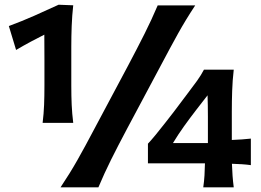

<svg xmlns="http://www.w3.org/2000/svg" viewBox="-20 -807 1123 827"><path d="M163.6 -277.8Q168.5 -317.9 169.9 -355Q171.4 -392.1 171.4 -438Q171.4 -493.2 171.4 -548.1Q171.4 -603 170.9 -657.7Q142.6 -643.6 112.1 -627.2Q81.5 -610.8 49.3 -591.8L18.1 -694.8Q74.7 -715.8 127.2 -739Q179.7 -762.2 232.4 -786.6L295.4 -784.2Q290.5 -739.7 288.8 -695.3Q287.1 -650.9 287.1 -606V-438Q287.1 -392.1 288.8 -355Q290.5 -317.9 295.4 -277.8ZM240.7 0Q281.2 -60.5 314.2 -118.9Q347.2 -177.2 386.7 -252.4L531.7 -524.4Q572.8 -602.1 602.8 -661.9Q632.8 -721.7 659.2 -783.7H820.8Q779.8 -721.7 746.6 -661.9Q713.4 -602.1 672.4 -524.4L527.3 -252.4Q487.3 -177.2 458.3 -118.9Q429.2 -60.5 403.8 0ZM979 -101.6Q980 -73.2 981.7 -49.8Q983.4 -26.4 986.8 0H855.5Q859.4 -27.3 860.8 -51.3Q862.3 -75.2 862.8 -103.5H617.2V-188Q631.3 -203.1 650.9 -226.8Q670.4 -250.5 690.9 -276.9Q711.4 -303.2 728.5 -325.2L793.5 -411.6Q811.5 -435.1 828.9 -459.2Q846.2 -483.4 858.4 -506.8H986.8Q981.4 -460 980 -415.5Q978.5 -371.1 978.5 -327.1V-204.1Q1000 -205.1 1022 -206.5Q1043.9 -208 1060.5 -210V-95.7Q1043.9 -98.1 1022.2 -99.6Q1000.5 -101.1 979 -101.6ZM725.1 -190.9H875.5V-305.2Q875.5 -351.1 874 -396.5L824.7 -333Q797.9 -298.3 772.2 -262.5Q746.6 -226.6 725.1 -190.9Z"/></svg>

Font: Pinar-FD SemiBold
Style: Regular
Weight: 600
Designer: Amin Abedi
Version: Version 2.000